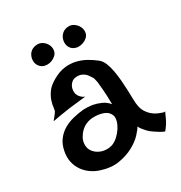

<svg xmlns="http://www.w3.org/2000/svg" viewBox="-166 -850 894 946"><g transform="rotate(-30 281.0 -376.5)"><path d="M87.9 -395.5Q92.8 -401.4 94.2 -417.5Q95.7 -433.6 102.1 -454.1Q108.4 -474.6 124 -497.1Q139.6 -519.5 174.8 -539.1Q209 -558.6 241.2 -562.5Q273.4 -566.4 302.7 -559.6Q332 -552.7 357.9 -538.1Q383.8 -523.4 405.3 -505.9Q419.9 -494.1 428.7 -472.2Q437.5 -450.2 442.4 -422.9Q447.3 -395.5 449.7 -365.7Q452.1 -335.9 453.1 -308.1Q454.1 -280.3 454.6 -257.3Q455.1 -234.4 458 -219.7Q461.9 -198.2 471.7 -183.1Q481.4 -168 493.2 -157.7Q504.9 -147.5 516.6 -141.6Q528.3 -135.7 537.1 -132.8Q543 -129.9 547.9 -128.9Q557.6 -125 561.5 -128.9Q555.7 -115.2 550.8 -105.5Q545.9 -95.7 543 -88.9Q539.1 -81.1 536.1 -76.2Q533.2 -70.3 529.3 -65.4Q526.4 -60.5 521.5 -54.7Q516.6 -48.8 511.7 -42Q499 -46.9 487.8 -53.7Q476.6 -60.5 467.8 -66.4Q457 -73.2 448.2 -80.1Q439.5 -86.9 431.6 -95.7Q424.8 -103.5 417.5 -112.3Q410.2 -121.1 405.3 -131.8Q399.4 -119.1 377.4 -95.7Q355.5 -72.3 320.3 -53.2Q285.2 -34.2 238.8 -26.4Q192.4 -18.6 136.7 -37.1Q112.3 -44.9 90.8 -60.1Q69.3 -75.2 54.2 -96.7Q39.1 -118.2 32.7 -146Q26.4 -173.8 33.2 -208Q40 -242.2 57.6 -265.6Q75.2 -289.1 99.6 -303.7Q124 -318.4 154.3 -326.2Q184.6 -334 216.8 -336.9Q242.2 -337.9 267.6 -334Q289.1 -330.1 312.5 -319.8Q335.9 -309.6 352.5 -289.1Q351.6 -340.8 349.1 -371.6Q346.7 -402.3 344.7 -418.9Q340.8 -438.5 337.9 -446.3Q333 -453.1 327.6 -461.9Q322.3 -470.7 314.5 -478Q306.6 -485.4 294.9 -490.2Q283.2 -495.1 267.6 -494.1Q251 -493.2 241.2 -485.4Q231.4 -477.5 226.1 -467.3Q220.7 -457 219.7 -445.3Q218.8 -433.6 220.7 -424.8Q222.7 -418.9 226.6 -412.1Q230.5 -406.2 237.3 -399.4Q244.1 -392.6 255.9 -387.7Q233.4 -384.8 215.8 -383.3Q198.2 -381.8 185.5 -379.9Q170.9 -377.9 160.2 -377Q149.4 -376 134.8 -373Q122.1 -371.1 103.5 -368.2Q85 -365.2 60.5 -360.4Q66.4 -367.2 71.3 -373.5Q76.2 -379.9 80.1 -384.8Q84 -390.6 87.9 -395.5ZM234.4 -279.3Q216.8 -278.3 199.2 -271Q181.6 -263.7 168 -250.5Q154.3 -237.3 145 -220.2Q135.7 -203.1 135.7 -182.6Q135.7 -162.1 146 -147Q156.2 -131.8 173.3 -122.1Q190.4 -112.3 210.4 -110.4Q230.5 -108.4 250 -114.3Q268.6 -121.1 285.2 -136.2Q301.8 -151.4 313.5 -169.4Q325.2 -187.5 330.1 -205.6Q335 -223.6 331.1 -235.4Q323.2 -260.7 295.9 -271Q268.6 -281.2 234.4 -279.3ZM177.7 -728.5Q195.3 -729.5 209.5 -719.7Q223.6 -710 231 -695.3Q238.3 -680.7 236.8 -664.6Q235.4 -648.4 222.7 -636.7Q201.2 -617.2 172.9 -617.7Q144.5 -618.2 129.9 -640.6Q122.1 -652.3 121.6 -667Q121.1 -681.6 127 -695.3Q132.8 -709 145.5 -718.3Q158.2 -727.5 177.7 -728.5ZM356.4 -728.5Q374 -729.5 388.2 -719.2Q402.3 -709 409.7 -694.3Q417 -679.7 415.5 -663.6Q414.1 -647.5 401.4 -635.7Q390.6 -626 377.4 -621.6Q364.3 -617.2 351.6 -617.2Q338.9 -617.2 327.1 -623Q315.4 -628.9 308.6 -639.6Q300.8 -651.4 300.3 -666Q299.8 -680.7 305.7 -694.3Q311.5 -708 324.2 -717.8Q336.9 -727.5 356.4 -728.5Z"/></g></svg>

Font: Lakki Reddy
Style: Regular
Weight: 400
Designer: Appaji Ambarisha Darbha
Version: Version 1.0.4; ttfautohint (v1.2.42-39fb)